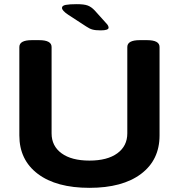

<svg xmlns="http://www.w3.org/2000/svg" viewBox="-20 -895 860 923"><path d="M410 8Q251 8 162 -59Q73 -126 73 -244V-669Q73 -702 133 -702H168Q228 -702 228 -669V-254Q228 -193 276 -158Q324 -123 410 -123Q496 -123 544 -158Q592 -193 592 -254V-669Q592 -702 652 -702H687Q747 -702 747 -669V-244Q747 -126 658 -59Q569 8 410 8ZM464 -749Q439 -749 424.5 -753Q410 -757 394 -768L308 -824Q278 -844 278 -857Q278 -868 296 -871.5Q314 -875 349 -875Q384 -875 401.5 -868.5Q419 -862 435 -845L489 -785Q497 -777 499.5 -771.5Q502 -766 502 -762Q502 -749 464 -749Z"/></svg>

Font: Asap Expanded
Style: Bold
Weight: 700
Width: 7
Designer: Pablo Cosgaya
Foundry: Omnibus-Type
Version: Version 3.001; ttfautohint (v1.8.4.7-5d5b)